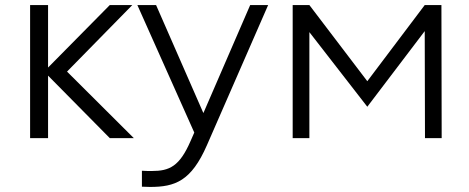

<svg xmlns="http://www.w3.org/2000/svg" viewBox="-20 -546 1853 759"><path d="M414 0H509L245 -263L503 -526H414L170 -279V-526H99V0H170V-247Z M541 129V192C552 192 563 193 573 193C672 193 736 170 798 28L1040 -526H969L784 -99L597 -526H523L748 -22L734 10C690 112 650 130 580 130C568 130 555 130 541 129Z M1137 0H1203V-419L1432 -124L1659 -423L1660 0H1726L1725 -526H1659L1432 -225L1203 -526H1137Z"/></svg>

Font: Chess Sans
Style: Regular
Weight: 400
Designer: Wolf Bōese
Foundry: Wolf Bōese
Version: Version 7.223;Glyphs 3.3 (3306)